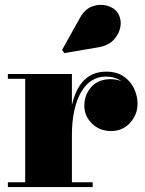

<svg xmlns="http://www.w3.org/2000/svg" viewBox="-20 -761 588 781"><path d="M261 -212Q261 -268 269 -315.2Q277 -362.5 294.8 -397Q312.5 -431.5 341.8 -450.5Q371 -469.5 413 -469.5Q454.5 -469.5 482.8 -450.2Q511 -431 525.2 -401Q539.5 -371 539.5 -339Q539.5 -295 509.2 -261.5Q479 -228 431.5 -228Q384.5 -228 353.8 -258.8Q323 -289.5 323 -330.5Q323 -375 351.2 -407Q379.5 -439 430.5 -439Q462 -439 486.5 -424.5Q511 -410 524.8 -387Q538.5 -364 538.5 -339H519Q519 -367 506.5 -392.2Q494 -417.5 469.8 -433.5Q445.5 -449.5 410.5 -449.5Q378 -449.5 352.5 -433Q327 -416.5 309.2 -385.2Q291.5 -354 282 -310Q272.5 -266 272.5 -212ZM272.5 -460V-19.5H357V0H12V-19.5H82.5V-440.5H12V-460ZM241.5 -545 232.5 -558 305 -688Q325 -724.5 355.8 -735.2Q386.5 -746 415.2 -738Q444 -730 457.5 -710.5Q474 -686.5 470.2 -656Q466.5 -625.5 444.2 -600.8Q422 -576 382.5 -569Z"/></svg>

Font: Bodoni Moda 11pt Black
Style: Regular
Weight: 900
Designer: Owen Earl
Foundry: indestructible type
Version: Version 2.004